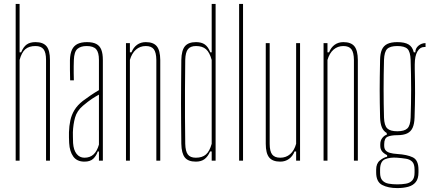

<svg xmlns="http://www.w3.org/2000/svg" viewBox="-20 -820 2203 980"><path d="M60 0V-800H80V-553H88Q99.5 -581 116.5 -593Q133.5 -605 161 -605Q200 -605 217.5 -584Q235 -563 235 -514V0H215V-514Q215 -552.5 202.2 -568.8Q189.5 -585 161 -585Q128 -585 109.2 -568.8Q90.5 -552.5 80 -514V0Z M411 5Q373 5 354.2 -20.8Q335.5 -46.5 333 -90Q332.5 -105 332 -118Q331.5 -131 332 -145Q333 -177 339 -205.2Q345 -233.5 360 -258.2Q375 -283 403 -305Q421 -318.5 442.2 -333Q463.5 -347.5 485 -360V-514Q485 -552.5 470.8 -568.8Q456.5 -585 422 -585Q392 -585 375.2 -570.5Q358.5 -556 357 -514Q356.5 -499.5 356.2 -482.2Q356 -465 356.2 -446.5Q356.5 -428 357 -410H338Q337.5 -437 337 -464.8Q336.5 -492.5 337 -514Q338 -546.5 347.5 -566.5Q357 -586.5 376 -595.8Q395 -605 424 -605Q454 -605 471.8 -595.5Q489.5 -586 497.2 -566Q505 -546 505 -514V0H485V-47H479Q471.5 -24.5 456 -9.8Q440.5 5 411 5ZM411 -15Q439.5 -15 457.5 -31.8Q475.5 -48.5 485 -82V-337Q468.5 -328 449.8 -315.8Q431 -303.5 403 -280Q372.5 -254 363 -219.5Q353.5 -185 352 -145Q352 -137 352.2 -121.5Q352.5 -106 353 -90Q355.5 -54 371 -34.5Q386.5 -15 411 -15Z M623 0V-600H643V-553H651Q661 -578 679.8 -591.5Q698.5 -605 724 -605Q763 -605 780.2 -584Q797.5 -563 798 -514V0H778V-514Q777.5 -552.5 765 -568.8Q752.5 -585 724 -585Q695 -585 674 -566.8Q653 -548.5 643 -514V0Z M979.5 5Q940.5 5 923.5 -16.2Q906.5 -37.5 905.5 -86Q905 -139.5 904.5 -190.5Q904 -241.5 904 -292.8Q904 -344 904.5 -398.8Q905 -453.5 905.5 -514Q906.5 -563 924 -584Q941.5 -605 980.5 -605Q1008.5 -605 1025.5 -593Q1042.5 -581 1053.5 -553H1060.5V-800H1080.5V0H1060.5V-47H1052.5Q1041.5 -21.5 1024.5 -8.2Q1007.5 5 979.5 5ZM979.5 -15Q1012.5 -15 1031.2 -31.5Q1050 -48 1060.5 -86V-514Q1050 -552.5 1031.5 -568.8Q1013 -585 980.5 -585Q952 -585 939.2 -568.8Q926.5 -552.5 925.5 -514Q924.5 -431.5 924.2 -360.8Q924 -290 924.2 -223.2Q924.5 -156.5 925.5 -86Q926.5 -48 938.8 -31.5Q951 -15 979.5 -15Z M1200.5 0V-800H1220.5V0Z M1410.5 5Q1371.5 5 1354 -16.2Q1336.5 -37.5 1336.5 -86V-600H1356.5V-86Q1356.5 -48 1369.2 -31.5Q1382 -15 1410.5 -15Q1440 -15 1461 -33.2Q1482 -51.5 1491.5 -86V-600H1511.5V0H1491.5V-47H1483.5Q1474 -22.5 1455 -8.8Q1436 5 1410.5 5Z M1631.5 0V-600H1651.5V-553H1659.5Q1669.5 -578 1688.2 -591.5Q1707 -605 1732.5 -605Q1771.5 -605 1788.8 -584Q1806 -563 1806.5 -514V0H1786.5V-514Q1786 -552.5 1773.5 -568.8Q1761 -585 1732.5 -585Q1703.5 -585 1682.5 -566.8Q1661.5 -548.5 1651.5 -514V0Z M2008 140Q1961 140 1930.5 124Q1900 108 1900 60Q1900 56 1900 52.8Q1900 49.5 1900 46Q1900 14.5 1919 -1Q1938 -16.5 1956 -20V-28Q1938 -37 1929.5 -48.2Q1921 -59.5 1921 -76Q1921 -78.5 1921 -80.2Q1921 -82 1921 -84Q1921 -103.5 1932 -116.8Q1943 -130 1954 -132V-141Q1937 -151 1929 -170.2Q1921 -189.5 1920 -220Q1919 -262.5 1918.5 -295.2Q1918 -328 1918 -359.5Q1918 -391 1918.5 -427.5Q1919 -464 1920 -514Q1920.5 -546.5 1929.2 -566.5Q1938 -586.5 1957.2 -595.8Q1976.5 -605 2008 -605Q2045.5 -605 2065.5 -593Q2085.5 -581 2092 -553H2100Q2100 -573.5 2116 -586.8Q2132 -600 2152 -600V-580H2145Q2124 -580 2110.5 -557.2Q2097 -534.5 2097 -491V-468Q2098 -430.5 2098.2 -400.8Q2098.5 -371 2098.5 -343.8Q2098.5 -316.5 2097.8 -286.8Q2097 -257 2096 -220Q2095 -188 2086.2 -168.2Q2077.5 -148.5 2058.5 -139.2Q2039.5 -130 2008 -130Q1977.5 -130 1959.2 -122.5Q1941 -115 1941 -84V-76Q1941 -61.5 1948.2 -52.8Q1955.5 -44 1970.2 -39.8Q1985 -35.5 2008 -34Q2057.5 -31 2086.8 -17Q2116 -3 2116 46Q2116 49.5 2116 52.8Q2116 56 2116 60Q2116 92 2102.2 109.2Q2088.5 126.5 2064 133.2Q2039.5 140 2008 140ZM2008 121Q2032 121 2052 117.5Q2072 114 2084 101.2Q2096 88.5 2096 61Q2096 57 2096 53.2Q2096 49.5 2096 46Q2096 17.5 2084.2 5.5Q2072.5 -6.5 2052.5 -9.8Q2032.5 -13 2008 -15Q1971.5 -18 1945.8 -7.5Q1920 3 1920 46Q1920 49.5 1920 53.2Q1920 57 1920 61Q1920 88.5 1932 101.2Q1944 114 1964 117.5Q1984 121 2008 121ZM2008 -150Q2044 -150 2059.2 -164.5Q2074.5 -179 2076 -220Q2077 -254 2077.8 -290.2Q2078.5 -326.5 2078.5 -364Q2078.5 -401.5 2077.8 -439.2Q2077 -477 2076 -514Q2074.5 -556 2059.8 -570.5Q2045 -585 2008 -585Q1971.5 -585 1956.5 -570.5Q1941.5 -556 1940 -514Q1939 -477 1938.5 -439.2Q1938 -401.5 1938 -364Q1938 -326.5 1938.5 -290.2Q1939 -254 1940 -220Q1941.5 -179 1956.8 -164.5Q1972 -150 2008 -150Z"/></svg>

Font: Big Shoulders Thin
Style: Regular
Weight: 100
Designer: Patric King
Foundry: XO Type Co
Version: Version 2.002